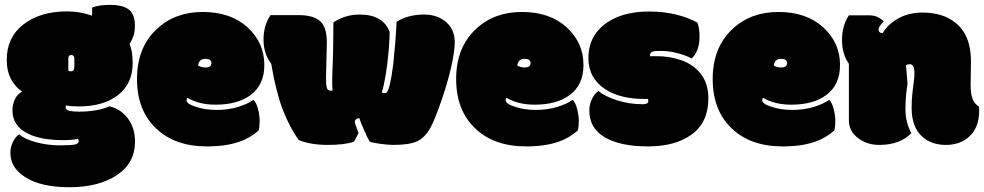

<svg xmlns="http://www.w3.org/2000/svg" viewBox="-20 -598 4120 804"><path d="M291.5 -350.1Q291.5 -367.7 278.3 -367.7Q266.1 -367.7 266.1 -353V-302.7Q270 -299.3 277.8 -299.3Q285.6 -299.3 288.6 -305.2Q291.5 -311 291.5 -326.7ZM309.6 -152.3Q278.3 -152.3 256.3 -156.7Q254.9 -152.3 254.9 -148.4Q254.9 -137.7 270.3 -134Q285.6 -130.4 309.6 -130.4Q385.7 -130.4 439.5 -152.8Q492.2 -139.2 521.5 -93.3Q545.4 -55.7 545.4 -4.9Q545.4 85.4 468.8 135.7Q392.1 186 271.2 186Q150.4 186 84.5 143.1Q23.4 104 23.4 41.5Q23.4 17.6 34.7 -4.6Q45.9 -26.9 60.5 -35.2Q85 -14.6 132.6 -2Q180.2 10.7 230.5 10.7Q280.8 10.7 295.2 6.8Q309.6 2.9 309.6 -6.8Q309.6 -11.7 306.6 -16.6Q282.2 -11.2 245.6 -11.2Q151.4 -11.2 97.7 -38.1Q32.2 -70.3 32.2 -135.3Q32.2 -160.6 42.5 -182.4Q52.7 -204.1 72.8 -214.8Q45.9 -231.4 27.1 -265.1Q8.3 -298.8 8.3 -348.1Q8.3 -441.9 78.6 -496.1Q148.9 -550.3 261.2 -550.3Q315.4 -550.3 365.7 -532.2V-566.4Q394.5 -577.6 442.1 -577.6Q489.7 -577.6 514.6 -561.5Q544.9 -542 544.9 -492.7Q544.9 -465.3 539.3 -448.7Q533.7 -432.1 522.9 -414.1Q535.6 -381.8 535.6 -334Q535.6 -247.6 474.4 -200Q413.1 -152.3 309.6 -152.3Z M847.2 15.1Q711.9 15.1 633.8 -60.1Q553.7 -135.7 553.7 -267.3Q553.7 -398.9 636.2 -476.1Q712.4 -547.9 829.1 -547.9Q945.8 -547.9 1016.4 -483.6Q1086.9 -419.4 1086.9 -325.7Q1086.9 -242.2 1028.8 -199.7Q975.1 -159.7 882.3 -159.7Q813 -159.7 765.1 -188.5Q761.2 -185.5 761.2 -177.7Q761.2 -163.1 799.8 -150.9Q838.4 -137.7 887.5 -137.7Q936.5 -137.7 976.8 -150.1Q1017.1 -162.6 1041.5 -179.7Q1053.2 -169.4 1060.3 -141.8Q1067.4 -114.3 1067.4 -91.6Q1067.4 -68.8 1063 -51.3Q1024.9 -19 984.9 -5.4Q928.2 15.1 847.2 15.1ZM840.8 -315.4Q865.2 -315.4 865.2 -334Q865.2 -351.6 839.4 -351.6Q813.5 -351.6 809.6 -323.7Q823.2 -315.4 840.8 -315.4Z M1345.2 -272Q1345.2 -243.7 1347.7 -233.9Q1350.6 -218.3 1363.8 -218.3H1368.2Q1369.6 -218.3 1372.6 -219.2Q1371.1 -232.4 1371.1 -257.3Q1371.1 -282.2 1373.5 -338.9Q1376 -395.5 1376 -503.9Q1424.3 -537.1 1486.8 -537.1Q1535.6 -537.1 1567.6 -518.1Q1599.6 -499 1611.8 -463.9Q1611.8 -447.3 1608.4 -396Q1598.1 -273.4 1578.6 -210.4Q1584 -207.5 1590.1 -207.5Q1596.2 -207.5 1599.6 -211.4Q1613.8 -227.5 1626.5 -327.6Q1636.7 -425.3 1639.2 -477.5Q1639.6 -496.1 1640.6 -505.9Q1659.2 -520 1690.2 -528.6Q1721.2 -537.1 1754.9 -537.1Q1812 -537.1 1848.1 -505.6Q1884.3 -474.1 1884.3 -421.4Q1884.3 -382.3 1868.7 -314.5Q1853 -246.6 1826.2 -170.2Q1799.3 -93.8 1782.7 -63.5Q1759.3 -21.5 1726.8 -6.3Q1694.3 8.8 1626.5 8.8Q1606 8.8 1573.2 4.4Q1540.5 0 1528.3 -4.9Q1518.1 -21.5 1504.2 -53.7Q1490.2 -85.9 1484.4 -103.5Q1465.8 -100.6 1465.8 -87.4Q1465.8 -83.5 1472.2 -65.7Q1478.5 -47.9 1481.4 -41.5Q1480 -38.6 1474.1 -26.1Q1468.3 -13.7 1461.4 -4.4Q1423.8 8.8 1352.8 8.8Q1281.7 8.8 1231.4 -11.2Q1192.4 -64.9 1163.8 -139.6Q1135.3 -214.4 1115.7 -331.1Q1083.5 -373 1083.5 -432.1Q1083.5 -491.2 1112.8 -534.7H1231Q1300.3 -534.7 1327.6 -502Q1348.6 -476.6 1348.6 -419.9Z M2183.6 15.1Q2048.3 15.1 1970.2 -60.1Q1890.1 -135.7 1890.1 -267.3Q1890.1 -398.9 1972.7 -476.1Q2048.8 -547.9 2165.5 -547.9Q2282.2 -547.9 2352.8 -483.6Q2423.3 -419.4 2423.3 -325.7Q2423.3 -242.2 2365.2 -199.7Q2311.5 -159.7 2218.8 -159.7Q2149.4 -159.7 2101.6 -188.5Q2097.7 -185.5 2097.7 -177.7Q2097.7 -163.1 2136.2 -150.9Q2174.8 -137.7 2223.9 -137.7Q2272.9 -137.7 2313.2 -150.1Q2353.5 -162.6 2377.9 -179.7Q2389.6 -169.4 2396.7 -141.8Q2403.8 -114.3 2403.8 -91.6Q2403.8 -68.8 2399.4 -51.3Q2361.3 -19 2321.3 -5.4Q2264.6 15.1 2183.6 15.1ZM2177.2 -315.4Q2201.7 -315.4 2201.7 -334Q2201.7 -351.6 2175.8 -351.6Q2149.9 -351.6 2146 -323.7Q2159.7 -315.4 2177.2 -315.4Z M2714.8 -382.8Q2702.1 -378.9 2702.1 -367.7V-365.2Q2702.1 -362.8 2702.6 -362.3Q2708 -362.8 2716.8 -362.8H2728.5Q2784.2 -362.8 2832.8 -345.9Q2881.3 -329.1 2912.1 -292Q2946.3 -250 2946.3 -186Q2946.3 -86.4 2877.4 -35.6Q2808.6 15.1 2693.4 15.1Q2578.1 15.1 2512.9 -22.9Q2447.8 -61 2447.8 -134.8Q2447.8 -162.1 2459.5 -184.8Q2471.2 -207.5 2485.8 -216.8Q2512.7 -194.3 2563.7 -178Q2614.7 -161.6 2671.9 -161.6Q2694.8 -161.6 2694.8 -174.3Q2694.8 -180.2 2693.4 -184.1Q2689.9 -183.6 2685.1 -183.6H2679.7Q2576.2 -183.6 2514.2 -224.6Q2443.8 -271 2443.8 -355.5Q2443.8 -439.9 2506.8 -492.2Q2576.7 -549.8 2698.7 -549.8Q2758.8 -549.8 2810.8 -537.1Q2862.8 -524.4 2899.9 -503.4Q2909.2 -483.4 2909.2 -444.3Q2909.2 -384.8 2876.5 -353Q2851.6 -366.7 2815.7 -375.7Q2779.8 -384.8 2751 -384.8Q2722.2 -384.8 2714.8 -382.8Z M3257.8 15.1Q3122.6 15.1 3044.4 -60.1Q2964.4 -135.7 2964.4 -267.3Q2964.4 -398.9 3046.9 -476.1Q3123 -547.9 3239.7 -547.9Q3356.4 -547.9 3427 -483.6Q3497.6 -419.4 3497.6 -325.7Q3497.6 -242.2 3439.5 -199.7Q3385.7 -159.7 3293 -159.7Q3223.6 -159.7 3175.8 -188.5Q3171.9 -185.5 3171.9 -177.7Q3171.9 -163.1 3210.4 -150.9Q3249 -137.7 3298.1 -137.7Q3347.2 -137.7 3387.5 -150.1Q3427.7 -162.6 3452.1 -179.7Q3463.9 -169.4 3470.9 -141.8Q3478 -114.3 3478 -91.6Q3478 -68.8 3473.6 -51.3Q3435.5 -19 3395.5 -5.4Q3338.9 15.1 3257.8 15.1ZM3251.5 -315.4Q3275.9 -315.4 3275.9 -334Q3275.9 -351.6 3250 -351.6Q3224.1 -351.6 3220.2 -323.7Q3233.9 -315.4 3251.5 -315.4Z M4044.4 -241.7Q4044.4 -206.5 4052.2 -185.1Q4060.1 -163.6 4079.6 -151.4Q4080.1 -148.9 4080.1 -142.1V-133.3Q4080.1 -65.9 4041.3 -28.6Q4002.4 8.8 3941.2 8.8Q3879.9 8.8 3841.8 -25.9Q3797.4 -65.4 3797.4 -146Q3797.4 -180.2 3800.5 -206.3Q3803.7 -232.4 3804.9 -243.7Q3806.2 -254.9 3807.6 -264.6Q3809.1 -274.4 3809.1 -293.5Q3809.1 -312.5 3804 -320.8Q3798.8 -329.1 3789.8 -329.1Q3780.8 -329.1 3773.9 -325.2L3780.3 -245.6Q3771.5 -196.3 3771.5 -141.1Q3771.5 -85.9 3796.4 -40.5Q3748.5 8.8 3662.1 8.8Q3612.8 8.8 3576.7 -17.1Q3534.7 -46.4 3534.7 -94.7V-331.1Q3505.9 -371.6 3505.9 -430.9Q3505.9 -490.2 3534.7 -533.7H3621.6Q3656.2 -533.7 3680.7 -507.8Q3659.2 -487.8 3659.2 -474.6Q3659.2 -459.5 3676.3 -459.5Q3697.8 -496.6 3741.9 -521Q3786.1 -545.4 3842.3 -545.4Q3926.8 -545.4 3979.5 -503.9Q4045.9 -451.7 4045.9 -341.8Z"/></svg>

Font: Modak
Style: Regular
Weight: 400
Version: Version 1.036;PS Version 1.000;hotconv 1.0.79;makeotf.lib2.5